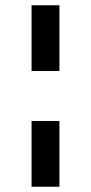

<svg xmlns="http://www.w3.org/2000/svg" viewBox="-20 -715 346 730"><path d="M206 -695H100V-445H206ZM206 -5V-255H100V-5Z"/></svg>

Font: NM-font
Style: Medium
Weight: 500
Designer: ""
Foundry: ""
Version: ""